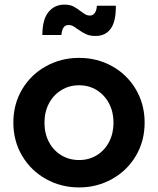

<svg xmlns="http://www.w3.org/2000/svg" viewBox="-20 -809 692 841"><path d="M38.5 -272Q38.5 -352.4 76.6 -417.1Q114.8 -481.8 181 -518.6Q247.2 -555.5 326.5 -555.5Q405.8 -555.5 471.5 -518.8Q537.2 -482 575.4 -417.1Q613.5 -352.1 613.5 -272Q613.5 -191 575.1 -126.2Q536.8 -61.5 470.7 -24.8Q404.7 12 326.5 12Q247.4 12 181.4 -24.8Q115.5 -61.5 77 -126.5Q38.5 -191.5 38.5 -272ZM477.2 -271.6Q477.2 -318.5 457.8 -355.6Q438.2 -392.8 404 -414.1Q369.8 -435.5 326.5 -435.5Q283.2 -435.5 248.5 -414.1Q213.8 -392.8 194.2 -355.6Q174.8 -318.5 174.8 -271.9Q174.8 -224.5 194.2 -187.2Q213.8 -150 248.5 -129Q283.2 -108 326.5 -108Q369.8 -108 404 -129Q438.2 -150 457.8 -187.4Q477.2 -224.8 477.2 -271.6ZM320.8 -680.8Q307 -690.8 299.1 -695.1Q291.2 -699.5 281 -699.5Q265.5 -699.5 258.1 -688.1Q250.8 -676.8 248.8 -655.8H165.5Q165.8 -724 192.4 -756.4Q219 -788.8 262.2 -788.8Q285.2 -788.8 301 -781Q316.8 -773.2 333.8 -759.5Q347.5 -749.5 355.5 -745.1Q363.5 -740.8 373.5 -740.8Q387.8 -740.8 395.8 -753.1Q403.8 -765.5 404.2 -783.8H487.5Q488 -714.8 464.9 -683.1Q441.8 -651.5 399.2 -651.5Q374 -651.5 357.8 -658.9Q341.5 -666.2 320.8 -680.8Z"/></svg>

Font: Trafiko Sans Variable
Style: Regular
Weight: 400
Designer: Gumpita Rahayu / Trafiko
Foundry: Tokotype / Trafiko
Version: Version 0.001;FEAKit 1.0